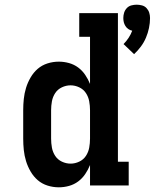

<svg xmlns="http://www.w3.org/2000/svg" viewBox="-20 -791 660 819"><path d="M552 -560 507 -603Q519 -615 528.5 -629.5Q538 -644 544 -660Q535 -662 527.5 -667Q520 -672 515 -680Q510 -688 508 -696.5Q506 -705 506 -714Q506 -726 509.5 -737Q513 -748 521 -756.5Q529 -765 540.5 -768Q552 -771 563 -771Q574 -771 585.5 -768Q597 -765 605 -756.5Q613 -748 616.5 -737Q620 -726 620 -714Q620 -693 615.5 -671.5Q611 -650 602.5 -630Q594 -610 581 -592.5Q568 -575 552 -560ZM231 8Q206 8 182.5 0.5Q159 -7 141 -22.5Q123 -38 110.5 -59.5Q98 -81 91 -104Q84 -127 81.5 -151Q79 -175 79 -200V-321Q79 -345 81.5 -369Q84 -393 91 -416Q98 -439 110.5 -460.5Q123 -482 141 -497.5Q159 -513 182.5 -520.5Q206 -528 231 -528Q253 -528 274.5 -522Q296 -516 313.5 -503Q331 -490 343.5 -471.5Q356 -453 364 -433V-634H318V-735H483V-101H529V0H364V-87Q356 -67 343.5 -48.5Q331 -30 313.5 -17Q296 -4 274.5 2Q253 8 231 8ZM281 -93Q300 -93 318 -101.5Q336 -110 346.5 -126Q357 -142 360.5 -161Q364 -180 364 -200V-321Q364 -340 360.5 -359Q357 -378 346.5 -394Q336 -410 318 -418.5Q300 -427 281 -427Q262 -427 244 -418.5Q226 -410 215.5 -394Q205 -378 201.5 -359Q198 -340 198 -321V-200Q198 -180 201.5 -161Q205 -142 215.5 -126Q226 -110 244 -101.5Q262 -93 281 -93Z"/></svg>

Font: Iosevka HT Extended
Style: Bold
Weight: 700
Width: 7
Monospace: yes
Designer: Belleve Invis
Foundry: Belleve Invis
Version: Version 32.3.0; ttfautohint (v1.8.4)